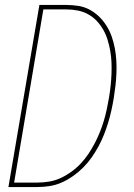

<svg xmlns="http://www.w3.org/2000/svg" viewBox="-20 -755 540 775"><path d="M14 0 139 -735H247Q273 -735 297.5 -731Q322 -727 343.5 -715Q365 -703 381.5 -686.5Q398 -670 410.5 -650Q423 -630 431 -607Q439 -584 443.5 -560Q448 -536 449.5 -510.5Q451 -485 450 -459.5Q449 -434 446 -408.5Q443 -383 439 -358Q435 -334 429.5 -309Q424 -284 416.5 -259.5Q409 -235 399.5 -211Q390 -187 377.5 -164Q365 -141 350 -119.5Q335 -98 316 -79Q297 -60 275 -44.5Q253 -29 229.5 -18.5Q206 -8 180.5 -4Q155 0 130 0ZM37 -18H130Q154 -18 178 -22Q202 -26 224 -36Q246 -46 267 -61Q288 -76 305.5 -94.5Q323 -113 337 -134Q351 -155 362.5 -177Q374 -199 383 -221.5Q392 -244 399 -267Q406 -290 411 -314Q416 -338 420 -361Q424 -385 426.5 -408.5Q429 -432 430 -456Q431 -480 430 -503.5Q429 -527 425 -549.5Q421 -572 414.5 -593.5Q408 -615 397 -634.5Q386 -654 371 -670Q356 -686 336.5 -697Q317 -708 294 -712.5Q271 -717 247 -717H155Z"/></svg>

Font: iosevka_custom_sans_ss08 Thin
Style: Italic
Weight: 100
Italic angle: -10°
Designer: Belleve Invis
Foundry: Belleve Invis
Version: Version 10.3.0; ttfautohint (v1.8.3)